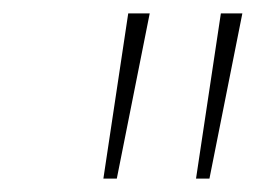

<svg xmlns="http://www.w3.org/2000/svg" viewBox="-20 -688 402 286"><path d="M134 -422 171 -668H203L154 -422ZM272 -422 309 -668H341L292 -422Z"/></svg>

Font: Celebes Thin
Style: Italic
Weight: 250
Italic angle: -10°
Designer: Anugrah Pasau
Foundry: Lafontype
Version: Version 1.000; ttfautohint (v1.8.4)